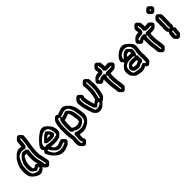

<svg xmlns="http://www.w3.org/2000/svg" viewBox="186 -1993 3480 3480"><g transform="rotate(-45 1925.5 -253.0)"><path d="M303 -561C265 -572 229 -562 201 -547L177 -533C167 -526 159 -519 151 -511L116 -476C104 -464 95 -452 85 -436C77 -422 68 -399 59 -385C36 -342 21 -286 21 -220V-197C21 -190 21 -183 22 -176C22 -171 22 -165 23 -160C23 -153 23 -147 24 -140C31 -105 40 -76 61 -54L62 -53L97 -18C101 -14 106 -10 111 -7C116 -4 122 -1 128 4C150 18 174 32 205 37H227C249 36 266 27 280 17C288 10 297 6 305 -2L306 -3L331 -28C333 -19 337 -12 343 -6L378 29C396 47 424 47 442 30L443 29L479 -6C489 -16 493 -30 491 -45L489 -55C483 -91 476 -128 468 -163L464 -177C459 -200 451 -222 451 -250C450 -259 450 -269 450 -279C450 -356 460 -423 470 -490C479 -529 487 -574 487 -619C487 -626 488 -635 490 -645L492 -662C494 -674 491 -685 483 -695C482 -697 481 -698 479 -700L478 -701L443 -736C425 -754 397 -751 380 -735H379L344 -699C338 -693 334 -685 332 -675L329 -658C327 -644 326 -631 326 -619C326 -600 323 -581 320 -560C314 -560 306 -561 303 -561ZM313 -129C304 -138 295 -146 282 -149C255 -155 240 -133 222 -124H213C208 -124 202 -128 197 -131C194 -133 190 -136 188 -137C187 -141 185 -147 185 -152C184 -156 184 -160 184 -165C183 -171 183 -177 182 -182V-220C182 -244 185 -266 190 -288C195 -323 211 -341 223 -369L234 -391L245 -398C249 -400 254 -402 259 -404H275C283 -403 288 -401 296 -400C292 -362 289 -322 289 -279C289 -257 290 -233 293 -215C295 -184 306 -157 313 -129ZM371 -434 336 -469C331 -468 327 -468 323 -468L311 -469C296 -470 288 -472 275 -474C272 -474 268 -474 264 -475C262 -475 262 -474 259 -474C254 -472 249 -470 245 -468L229 -458C223 -454 218 -450 214 -446L179 -411C173 -405 169 -399 164 -391L153 -369C141 -341 125 -323 120 -288C115 -266 112 -244 112 -220V-182C113 -177 113 -171 114 -165C114 -160 114 -156 115 -152C115 -140 120 -128 125 -120V-119L160 -84H161C171 -76 185 -68 197 -61C202 -58 208 -54 213 -54H222C240 -63 255 -84 283 -78C285 -69 283 -61 281 -54C269 -44 249 -34 227 -33H205C174 -38 150 -52 128 -66C124 -69 119 -73 117 -74C105 -94 99 -115 94 -140C93 -147 93 -153 93 -160C92 -165 92 -171 92 -176C91 -183 91 -190 91 -197V-220C91 -286 106 -342 129 -385C138 -399 147 -422 155 -436C160 -444 166 -452 170 -457C173 -459 175 -461 177 -463L201 -477C229 -492 265 -502 303 -491C306 -491 311 -491 317 -490L329 -489C336 -488 342 -486 348 -483L383 -518C389 -549 396 -586 396 -619C396 -631 397 -644 399 -658L402 -675C402 -676 403 -677 403 -677C409 -678 417 -678 421 -677C422 -671 423 -667 422 -662L420 -645C418 -635 417 -626 417 -619C417 -574 409 -529 400 -490C390 -423 380 -356 380 -279C380 -269 380 -259 381 -250C381 -222 389 -200 394 -177L398 -163C406 -128 413 -91 419 -55L421 -45C422 -39 421 -32 420 -29C413 -28 408 -28 402 -29C402 -30 401 -29 401 -30L399 -40C396 -63 390 -82 388 -106C382 -143 366 -175 363 -215C360 -233 359 -257 359 -279C359 -334 364 -385 371 -434Z M611 -149C605 -159 604 -170 605 -178C612 -180 622 -179 628 -178C640 -155 653 -135 668 -116L715 -69C719 -66 722 -63 725 -62L739 -54C750 -47 761 -45 775 -43C779 -42 782 -41 784 -41H796C826 -41 847 -54 868 -61C871 -62 876 -64 882 -67L893 -71C903 -76 912 -76 920 -74C921 -67 921 -60 920 -54C904 -48 898 -46 884 -40C863 -29 846 -24 817 -22C808 -21 801 -20 796 -20H784C732 -20 690 -43 660 -67C647 -84 635 -103 626 -122ZM541 -149 556 -122C569 -95 584 -70 605 -49L606 -48L641 -13C645 -9 650 -5 655 -1C686 25 729 50 784 50H796C801 50 808 49 817 48C846 46 863 41 884 30C898 24 902 23 917 17L928 13C933 11 937 9 942 4H943L978 -32C994 -48 996 -78 979 -96L943 -132C931 -144 913 -150 893 -141L882 -137C876 -134 871 -132 868 -131C847 -124 826 -111 796 -111H784C782 -111 779 -112 775 -113C761 -115 750 -117 739 -124L727 -131C715 -149 702 -171 692 -191C690 -195 687 -199 684 -202L649 -238C630 -257 599 -252 582 -235L546 -200C534 -188 530 -169 541 -149ZM693 -276C713 -272 738 -270 760 -267C764 -266 769 -266 774 -266H825C832 -266 841 -269 846 -271C852 -272 858 -274 865 -275C867 -275 870 -275 873 -276L908 -311C908 -332 905 -338 902 -353L898 -361L892 -375C891 -377 890 -379 889 -380L879 -392C876 -396 873 -399 870 -402L835 -438C832 -441 829 -442 826 -445H819C817 -445 815 -445 814 -444C808 -444 803 -440 798 -437C772 -424 750 -406 730 -386L694 -351C681 -338 670 -324 658 -311ZM754 -338C766 -348 782 -359 798 -367C803 -370 814 -375 819 -375H822L828 -361C831 -355 833 -345 835 -338C833 -337 828 -336 825 -336H774C766 -336 761 -337 754 -338ZM656 -262C643 -253 626 -252 614 -255C599 -294 627 -337 648 -358C657 -369 667 -380 675 -389C699 -409 722 -427 749 -444C767 -456 791 -466 819 -466C851 -466 874 -456 891 -436C909 -411 920 -381 927 -345C928 -337 929 -325 928 -309C928 -291 925 -275 921 -266C913 -263 906 -260 898 -258C873 -255 854 -247 828 -245H774C736 -245 704 -252 670 -258C665 -259 661 -260 656 -262ZM656 -192C661 -190 665 -189 670 -188C704 -182 736 -175 774 -175H828C854 -177 873 -185 898 -188C916 -193 931 -198 942 -209V-210L978 -246C992 -260 998 -279 998 -309C999 -325 998 -337 997 -345C990 -381 979 -411 961 -436C952 -447 944 -457 935 -466L900 -501C894 -507 886 -514 877 -520C859 -533 843 -536 819 -536C791 -536 767 -526 749 -514C718 -494 690 -473 663 -449L628 -414C609 -395 595 -378 578 -358C554 -334 520 -278 554 -238C556 -235 558 -233 560 -231L595 -195C610 -180 636 -178 656 -192Z M1155 -9C1160 27 1149 60 1149 94C1150 103 1151 111 1151 116C1151 119 1150 123 1151 127C1160 136 1167 147 1167 162C1167 165 1166 169 1166 171C1163 172 1159 172 1156 172C1150 172 1143 170 1139 168C1132 154 1129 138 1129 118C1129 111 1129 104 1128 96C1128 75 1129 51 1132 33L1134 13V-1C1133 -11 1131 -21 1129 -31L1125 -53C1123 -66 1122 -79 1120 -93C1120 -105 1118 -112 1118 -124C1118 -133 1116 -144 1116 -153V-185C1116 -193 1116 -202 1117 -211V-227C1116 -232 1116 -237 1116 -241C1115 -246 1115 -252 1115 -258V-271C1115 -278 1116 -284 1117 -291C1117 -294 1117 -298 1118 -301C1118 -305 1118 -311 1119 -318C1119 -337 1122 -349 1125 -364L1129 -384C1135 -401 1136 -422 1143 -437C1145 -440 1147 -445 1148 -446C1161 -450 1175 -446 1183 -441L1198 -426C1219 -443 1254 -447 1281 -459C1296 -466 1317 -472 1337 -471C1368 -471 1390 -458 1409 -445C1416 -435 1423 -424 1428 -413C1433 -402 1439 -392 1443 -381L1449 -363C1456 -342 1461 -317 1464 -294L1468 -274C1472 -241 1478 -207 1478 -173C1478 -136 1465 -102 1449 -78C1437 -70 1424 -63 1412 -58C1399 -54 1384 -44 1372 -40C1359 -36 1337 -30 1320 -30H1304C1284 -30 1271 -34 1254 -36C1227 -39 1211 -46 1190 -59L1189 -60L1154 -25C1154 -24 1155 -14 1155 -9ZM1225 29C1233 32 1243 33 1254 34C1271 36 1284 40 1304 40H1320C1337 40 1359 34 1372 30C1384 26 1399 16 1412 12C1429 5 1448 -6 1461 -16L1466 -21L1502 -56C1528 -82 1548 -123 1548 -173C1548 -207 1542 -241 1538 -274L1534 -294C1531 -317 1526 -342 1519 -363L1513 -381C1509 -392 1503 -402 1498 -413C1489 -431 1479 -450 1464 -465L1428 -500C1424 -504 1419 -509 1414 -512C1393 -527 1370 -541 1337 -541C1317 -542 1296 -536 1281 -529C1254 -517 1221 -514 1199 -497L1191 -505C1175 -521 1145 -522 1128 -505L1093 -470C1084 -461 1080 -449 1073 -437C1066 -422 1065 -401 1059 -384L1055 -364C1052 -349 1049 -337 1049 -318C1048 -311 1048 -305 1048 -301C1047 -298 1047 -294 1047 -291C1046 -284 1045 -278 1045 -271V-258C1045 -252 1045 -246 1046 -241C1046 -237 1046 -232 1047 -227V-211C1046 -202 1046 -193 1046 -185V-153C1046 -144 1048 -133 1048 -124C1048 -112 1050 -105 1050 -93C1052 -79 1053 -66 1055 -53L1059 -31C1061 -21 1063 -11 1064 -1V13L1062 33C1059 51 1058 75 1058 96C1059 104 1059 111 1059 118C1059 151 1068 173 1085 190L1120 226C1129 235 1141 242 1156 242C1169 242 1181 237 1189 229L1224 194C1232 186 1237 175 1237 162C1237 148 1231 137 1223 128C1220 125 1221 120 1221 116C1221 111 1220 103 1219 94C1219 70 1223 51 1225 29ZM1153 -381C1149 -359 1141 -340 1141 -314C1140 -306 1140 -299 1139 -294C1139 -289 1138 -283 1137 -277V-248C1138 -243 1137 -238 1137 -233C1138 -226 1138 -218 1137 -208V-153C1137 -144 1139 -134 1139 -125L1174 -90C1203 -98 1217 -77 1238 -66C1247 -59 1257 -58 1270 -56L1284 -54C1289 -53 1293 -52 1298 -51H1319C1344 -51 1361 -66 1380 -73C1391 -78 1402 -85 1409 -92L1444 -127C1450 -138 1457 -157 1457 -173V-185L1455 -201C1451 -244 1444 -286 1436 -324C1431 -348 1421 -367 1411 -386C1409 -390 1406 -395 1403 -398L1367 -433C1360 -440 1351 -445 1341 -450H1335C1322 -450 1312 -443 1302 -439C1291 -435 1277 -431 1264 -427C1249 -423 1237 -413 1217 -418C1211 -420 1205 -423 1201 -426L1192 -435L1157 -400V-398C1156 -397 1155 -395 1155 -393C1154 -389 1153 -385 1153 -381ZM1216 -348C1237 -343 1248 -353 1264 -357C1277 -361 1291 -365 1302 -369C1312 -373 1322 -380 1335 -380H1341C1342 -379 1343 -379 1345 -378C1353 -363 1362 -344 1366 -324C1374 -286 1381 -244 1385 -201L1387 -185V-173C1387 -163 1384 -154 1381 -144C1363 -136 1343 -121 1319 -121H1298C1293 -122 1289 -123 1284 -124L1270 -126C1257 -128 1247 -129 1238 -136C1227 -142 1217 -151 1207 -156V-208C1208 -218 1208 -226 1207 -233C1207 -238 1208 -243 1207 -248V-277C1208 -283 1209 -289 1209 -294C1210 -299 1210 -306 1211 -314C1211 -327 1214 -337 1216 -348Z M1884 -146C1887 -133 1883 -122 1878 -113C1867 -104 1853 -94 1840 -90C1834 -88 1828 -86 1823 -84L1809 -80C1792 -75 1779 -78 1762 -80C1754 -81 1745 -84 1739 -86C1733 -103 1727 -123 1720 -141C1703 -181 1695 -228 1682 -272L1678 -290C1673 -310 1671 -331 1669 -354L1667 -374C1666 -396 1671 -414 1677 -428C1683 -430 1691 -430 1697 -429C1700 -416 1695 -402 1688 -390V-381C1690 -357 1691 -333 1696 -311C1698 -305 1700 -299 1701 -292L1705 -274C1708 -265 1709 -259 1710 -257C1710 -253 1714 -242 1714 -239C1721 -206 1734 -182 1742 -152L1748 -134L1783 -99C1784 -99 1785 -99 1786 -98C1795 -101 1801 -102 1811 -106C1812 -106 1813 -107 1814 -108L1826 -118L1839 -131C1848 -140 1858 -146 1873 -147C1877 -147 1880 -147 1884 -146ZM1935 -180C1934 -186 1933 -192 1934 -198L1936 -209L1942 -233C1948 -254 1952 -274 1958 -296C1965 -330 1966 -366 1969 -401V-424C1970 -430 1970 -435 1970 -440V-464C1968 -474 1965 -493 1965 -504V-519C1965 -526 1964 -528 1963 -533C1962 -539 1963 -545 1964 -550C1970 -551 1976 -552 1982 -551C1985 -542 1986 -531 1986 -519V-504C1986 -486 1991 -473 1991 -455V-439C1991 -433 1991 -427 1990 -420V-399C1987 -356 1985 -317 1977 -277L1971 -253C1967 -237 1963 -224 1960 -209C1957 -201 1955 -190 1953 -180C1947 -178 1941 -179 1935 -180ZM2056 -504V-519C2056 -543 2053 -560 2040 -573L2004 -609C1986 -627 1960 -626 1942 -609L1941 -608L1906 -573C1896 -563 1891 -548 1893 -533C1894 -528 1895 -526 1895 -519V-504C1895 -493 1898 -474 1900 -464V-440C1900 -435 1900 -430 1899 -424V-401C1896 -366 1895 -330 1888 -296C1882 -274 1878 -254 1872 -233L1868 -217C1856 -215 1845 -207 1836 -198L1835 -197L1825 -188L1814 -178C1813 -177 1812 -176 1811 -176C1809 -175 1807 -175 1805 -174C1798 -194 1789 -215 1784 -239C1784 -242 1780 -253 1780 -257C1779 -259 1778 -265 1775 -274L1771 -292C1770 -299 1768 -305 1766 -311C1761 -333 1760 -357 1758 -381V-390C1770 -411 1773 -433 1756 -451L1755 -452L1720 -488C1702 -505 1671 -503 1655 -487L1620 -451C1618 -449 1617 -447 1615 -445C1604 -426 1595 -405 1597 -374L1599 -354C1601 -331 1603 -310 1608 -290L1612 -272C1625 -228 1633 -181 1650 -141C1657 -124 1662 -104 1668 -88C1671 -79 1675 -72 1681 -65H1682L1718 -29C1729 -18 1743 -13 1762 -10C1779 -8 1792 -5 1809 -10L1823 -14C1828 -16 1834 -18 1840 -20C1865 -27 1886 -48 1903 -65V-66L1939 -101C1941 -103 1943 -106 1945 -108C1955 -109 1966 -114 1975 -122L1976 -123L2011 -158C2017 -164 2022 -173 2024 -181L2026 -192C2027 -198 2028 -204 2030 -209C2033 -224 2037 -237 2041 -253L2047 -277C2055 -317 2057 -356 2060 -399V-420C2061 -427 2061 -433 2061 -439V-455C2061 -473 2056 -486 2056 -504Z M2332 -406 2305 -432C2296 -433 2288 -433 2279 -433H2251C2245 -433 2240 -433 2237 -432L2221 -428C2219 -428 2217 -428 2216 -427L2201 -413C2190 -407 2180 -404 2168 -406C2166 -416 2167 -428 2173 -438C2181 -442 2189 -444 2199 -447L2221 -451C2230 -453 2240 -454 2251 -454H2290L2325 -489V-493C2326 -497 2326 -501 2326 -505V-521C2326 -530 2327 -538 2329 -545C2324 -561 2318 -580 2322 -599L2324 -609L2325 -610C2330 -611 2336 -612 2342 -611C2343 -611 2343 -610 2343 -610C2344 -604 2345 -600 2344 -594L2342 -584C2349 -564 2354 -547 2347 -523V-505C2347 -498 2347 -491 2346 -484L2381 -449H2454C2473 -449 2490 -454 2505 -452C2506 -447 2506 -439 2505 -435C2491 -431 2476 -430 2460 -428H2368C2364 -429 2360 -429 2355 -429ZM2328 -385C2338 -371 2341 -352 2331 -334L2327 -326C2327 -309 2329 -299 2329 -283V-227C2331 -217 2333 -207 2333 -195C2333 -192 2334 -183 2334 -180C2335 -175 2335 -170 2336 -166C2336 -160 2338 -155 2340 -148C2343 -139 2345 -129 2344 -118V-103C2344 -93 2348 -80 2348 -72C2348 -69 2348 -65 2349 -60C2349 -54 2351 -49 2352 -44C2354 -37 2353 -28 2352 -23C2346 -22 2340 -23 2334 -24C2329 -39 2327 -55 2327 -72C2327 -73 2327 -75 2326 -77C2324 -86 2323 -95 2323 -103V-121C2319 -139 2314 -152 2314 -174C2313 -181 2313 -186 2313 -189C2312 -193 2312 -197 2312 -200L2310 -210C2309 -217 2308 -225 2308 -232V-283C2308 -298 2306 -306 2306 -324C2305 -349 2314 -371 2328 -385ZM2406 -166C2405 -170 2405 -175 2404 -180C2404 -183 2403 -192 2403 -195C2403 -207 2401 -217 2399 -227V-283C2399 -299 2397 -309 2397 -326C2402 -335 2408 -346 2408 -358H2460C2487 -361 2512 -363 2528 -378L2564 -413C2582 -430 2579 -459 2563 -476L2562 -477L2527 -512C2507 -532 2483 -519 2454 -519H2417V-523C2424 -547 2419 -564 2412 -584L2414 -594C2416 -609 2412 -623 2402 -633H2401L2366 -669C2359 -675 2351 -679 2342 -681C2327 -684 2312 -679 2302 -669L2267 -633C2260 -626 2256 -618 2254 -609L2252 -599C2248 -580 2254 -561 2259 -545C2257 -539 2256 -532 2256 -524H2251C2240 -524 2230 -523 2221 -521L2199 -517C2181 -512 2167 -507 2155 -496L2154 -495L2118 -460C2112 -454 2107 -446 2102 -437C2091 -417 2096 -395 2109 -382L2144 -347C2162 -329 2192 -332 2209 -348L2210 -349L2219 -358H2221L2237 -362C2239 -363 2239 -362 2242 -362C2237 -352 2235 -338 2236 -324C2236 -306 2238 -298 2238 -283V-232C2238 -225 2239 -217 2240 -210L2242 -200C2242 -197 2242 -193 2243 -189C2243 -186 2243 -181 2244 -174C2244 -152 2249 -139 2253 -121V-103C2253 -95 2254 -86 2256 -77C2257 -75 2257 -73 2257 -72C2257 -44 2261 -17 2276 -1L2277 0L2312 35C2330 52 2359 51 2375 35L2410 0C2421 -11 2426 -27 2422 -44C2421 -49 2419 -54 2419 -60C2418 -65 2418 -69 2418 -72C2418 -80 2414 -93 2414 -103V-118C2416 -136 2406 -151 2406 -166Z M2719 -323C2707 -315 2695 -306 2685 -296L2650 -261C2628 -239 2612 -211 2612 -170C2612 -118 2621 -78 2646 -52L2647 -51L2682 -16C2694 -5 2708 4 2727 9C2761 17 2794 25 2836 25C2847 26 2857 25 2867 22C2893 16 2914 8 2936 -4L2957 17C2963 23 2971 27 2980 29C2997 32 3009 28 3018 19L3054 -16C3067 -29 3072 -52 3072 -74V-92C3071 -94 3071 -97 3072 -101C3073 -108 3073 -116 3073 -124V-163C3073 -172 3070 -186 3070 -195V-238C3070 -243 3070 -247 3071 -252C3071 -257 3071 -262 3072 -267C3072 -296 3082 -320 3082 -348C3082 -357 3085 -367 3084 -380C3082 -417 3071 -443 3051 -464L3050 -465L3015 -501C3011 -505 3006 -508 3001 -512C2976 -533 2957 -555 2916 -561C2874 -570 2834 -552 2807 -537C2786 -524 2767 -513 2751 -497L2750 -496L2715 -460C2698 -443 2686 -422 2681 -390C2677 -374 2682 -361 2692 -351ZM2829 -351C2837 -359 2839 -370 2842 -383C2848 -386 2856 -390 2863 -392C2880 -400 2900 -406 2917 -395C2918 -394 2919 -392 2920 -391C2921 -387 2923 -382 2923 -376V-368C2922 -361 2921 -355 2921 -349V-346L2911 -349C2902 -352 2892 -354 2883 -355C2871 -355 2848 -353 2836 -351ZM3001 -252C3000 -247 3000 -243 3000 -238V-195C3000 -186 3003 -172 3003 -163V-124C3003 -116 3003 -108 3002 -101C3001 -97 3001 -94 3002 -92V-74C3002 -63 3000 -51 2997 -41C2992 -40 2986 -40 2980 -41C2980 -42 2979 -43 2979 -44L2944 -79C2921 -66 2896 -55 2867 -48C2857 -45 2847 -44 2836 -45C2794 -45 2761 -53 2727 -61C2718 -64 2708 -69 2702 -72C2688 -97 2682 -129 2682 -170C2682 -200 2692 -225 2705 -243C2710 -247 2714 -250 2719 -253C2732 -262 2762 -277 2778 -279L2798 -281H2836C2848 -283 2871 -285 2883 -285C2892 -284 2902 -282 2911 -279L2921 -276C2923 -275 2924 -274 2926 -273L2947 -253L2982 -288C2982 -296 2984 -306 2986 -314L2988 -328L2991 -343V-349C2991 -355 2992 -361 2993 -368V-376C2993 -388 2991 -395 2985 -401L2949 -436C2940 -445 2926 -456 2917 -465C2900 -476 2880 -470 2863 -462C2843 -457 2826 -442 2812 -431L2777 -396C2776 -395 2775 -394 2774 -392C2774 -391 2774 -391 2773 -390L2771 -380C2771 -378 2769 -374 2769 -373C2763 -372 2755 -372 2751 -373C2750 -379 2750 -384 2751 -390C2754 -412 2763 -431 2771 -443C2783 -452 2794 -459 2807 -467C2834 -482 2874 -500 2916 -491C2953 -486 2973 -466 2993 -448C3005 -429 3012 -408 3014 -380C3015 -367 3012 -357 3012 -348C3012 -316 3001 -287 3001 -252ZM2982 -160C2982 -170 2979 -186 2979 -195V-242L2944 -277L2932 -266C2919 -258 2902 -255 2883 -262C2880 -263 2878 -264 2877 -264H2876C2873 -264 2869 -263 2866 -263C2856 -262 2847 -261 2840 -261C2833 -260 2826 -260 2819 -260H2803C2799 -259 2795 -259 2791 -259C2776 -252 2763 -245 2752 -235L2717 -199C2711 -193 2708 -188 2704 -181C2703 -177 2703 -173 2703 -168C2703 -149 2707 -128 2711 -115L2746 -80C2748 -79 2750 -79 2751 -79C2778 -72 2805 -66 2838 -66C2845 -64 2853 -68 2857 -69C2867 -73 2887 -79 2894 -86C2909 -97 2926 -104 2947 -94L2982 -129ZM2911 -166C2910 -166 2894 -156 2894 -156C2887 -149 2867 -143 2857 -139C2853 -138 2845 -134 2838 -136C2815 -136 2796 -139 2775 -144C2774 -150 2773 -160 2773 -168C2773 -173 2773 -175 2774 -180C2777 -182 2785 -186 2791 -189C2795 -189 2799 -189 2803 -190H2819C2826 -190 2833 -190 2840 -191C2847 -191 2856 -192 2866 -193C2869 -193 2873 -194 2876 -194H2877C2878 -194 2880 -193 2883 -192C2892 -189 2900 -188 2909 -188C2909 -184 2910 -173 2911 -166Z M3356 -406 3329 -432C3320 -433 3312 -433 3303 -433H3275C3269 -433 3264 -433 3261 -432L3245 -428C3243 -428 3241 -428 3240 -427L3225 -413C3214 -407 3204 -404 3192 -406C3190 -416 3191 -428 3197 -438C3205 -442 3213 -444 3223 -447L3245 -451C3254 -453 3264 -454 3275 -454H3314L3349 -489V-493C3350 -497 3350 -501 3350 -505V-521C3350 -530 3351 -538 3353 -545C3348 -561 3342 -580 3346 -599L3348 -609L3349 -610C3354 -611 3360 -612 3366 -611C3367 -611 3367 -610 3367 -610C3368 -604 3369 -600 3368 -594L3366 -584C3373 -564 3378 -547 3371 -523V-505C3371 -498 3371 -491 3370 -484L3405 -449H3478C3497 -449 3514 -454 3529 -452C3530 -447 3530 -439 3529 -435C3515 -431 3500 -430 3484 -428H3392C3388 -429 3384 -429 3379 -429ZM3352 -385C3362 -371 3365 -352 3355 -334L3351 -326C3351 -309 3353 -299 3353 -283V-227C3355 -217 3357 -207 3357 -195C3357 -192 3358 -183 3358 -180C3359 -175 3359 -170 3360 -166C3360 -160 3362 -155 3364 -148C3367 -139 3369 -129 3368 -118V-103C3368 -93 3372 -80 3372 -72C3372 -69 3372 -65 3373 -60C3373 -54 3375 -49 3376 -44C3378 -37 3377 -28 3376 -23C3370 -22 3364 -23 3358 -24C3353 -39 3351 -55 3351 -72C3351 -73 3351 -75 3350 -77C3348 -86 3347 -95 3347 -103V-121C3343 -139 3338 -152 3338 -174C3337 -181 3337 -186 3337 -189C3336 -193 3336 -197 3336 -200L3334 -210C3333 -217 3332 -225 3332 -232V-283C3332 -298 3330 -306 3330 -324C3329 -349 3338 -371 3352 -385ZM3430 -166C3429 -170 3429 -175 3428 -180C3428 -183 3427 -192 3427 -195C3427 -207 3425 -217 3423 -227V-283C3423 -299 3421 -309 3421 -326C3426 -335 3432 -346 3432 -358H3484C3511 -361 3536 -363 3552 -378L3588 -413C3606 -430 3603 -459 3587 -476L3586 -477L3551 -512C3531 -532 3507 -519 3478 -519H3441V-523C3448 -547 3443 -564 3436 -584L3438 -594C3440 -609 3436 -623 3426 -633H3425L3390 -669C3383 -675 3375 -679 3366 -681C3351 -684 3336 -679 3326 -669L3291 -633C3284 -626 3280 -618 3278 -609L3276 -599C3272 -580 3278 -561 3283 -545C3281 -539 3280 -532 3280 -524H3275C3264 -524 3254 -523 3245 -521L3223 -517C3205 -512 3191 -507 3179 -496L3178 -495L3142 -460C3136 -454 3131 -446 3126 -437C3115 -417 3120 -395 3133 -382L3168 -347C3186 -329 3216 -332 3233 -348L3234 -349L3243 -358H3245L3261 -362C3263 -363 3263 -362 3266 -362C3261 -352 3259 -338 3260 -324C3260 -306 3262 -298 3262 -283V-232C3262 -225 3263 -217 3264 -210L3266 -200C3266 -197 3266 -193 3267 -189C3267 -186 3267 -181 3268 -174C3268 -152 3273 -139 3277 -121V-103C3277 -95 3278 -86 3280 -77C3281 -75 3281 -73 3281 -72C3281 -44 3285 -17 3300 -1L3301 0L3336 35C3354 52 3383 51 3399 35L3434 0C3445 -11 3450 -27 3446 -44C3445 -49 3443 -54 3443 -60C3442 -65 3442 -69 3442 -72C3442 -80 3438 -93 3438 -103V-118C3440 -136 3430 -151 3430 -166Z M3739 -113 3745 -108C3747 -108 3750 -107 3752 -107C3754 -99 3754 -91 3750 -82C3749 -79 3746 -73 3746 -70C3746 -65 3746 -57 3745 -48C3745 -39 3745 -32 3744 -28V-8C3744 -5 3743 0 3743 1C3739 2 3737 2 3734 2C3731 2 3726 1 3724 1C3723 -3 3723 -5 3723 -8V-17C3723 -23 3723 -29 3724 -35C3724 -38 3724 -44 3725 -52V-71C3725 -82 3730 -97 3733 -107ZM3739 -172 3733 -177C3731 -177 3727 -178 3726 -178C3725 -181 3725 -185 3725 -188V-194C3725 -201 3723 -211 3723 -218C3722 -221 3722 -224 3722 -227C3721 -234 3720 -242 3721 -251C3721 -258 3722 -266 3725 -274V-306C3724 -315 3724 -323 3724 -330C3724 -337 3724 -344 3725 -351C3725 -356 3725 -361 3726 -366V-406C3725 -413 3725 -421 3725 -428V-439C3725 -442 3726 -446 3726 -449C3732 -450 3740 -450 3745 -449C3745 -447 3746 -444 3746 -441V-430C3746 -423 3746 -416 3747 -409V-384C3747 -375 3747 -368 3746 -361C3746 -355 3746 -350 3745 -345V-310C3746 -302 3746 -296 3746 -291V-275C3745 -265 3744 -256 3742 -248C3742 -247 3742 -246 3741 -244V-241C3742 -236 3743 -230 3743 -225C3745 -217 3746 -203 3746 -194V-188C3746 -178 3743 -176 3739 -172ZM3652 -227C3652 -224 3652 -221 3653 -218C3653 -211 3655 -201 3655 -194V-188C3655 -176 3660 -165 3668 -156L3669 -155L3684 -140L3675 -131C3670 -127 3668 -121 3665 -114C3661 -101 3655 -85 3655 -71V-52C3654 -44 3654 -38 3654 -35C3653 -29 3653 -23 3653 -17V-8C3653 4 3658 15 3666 23L3701 58C3710 67 3722 72 3734 72C3746 72 3757 67 3765 59L3801 24C3809 16 3814 4 3814 -8V-28C3815 -32 3815 -39 3815 -48C3816 -57 3816 -65 3816 -70C3816 -73 3819 -79 3820 -82C3828 -100 3823 -118 3811 -130L3794 -147L3803 -156C3811 -164 3816 -175 3816 -188V-194C3816 -203 3815 -217 3813 -225C3813 -230 3812 -236 3811 -241V-244C3812 -246 3812 -247 3812 -248C3814 -256 3815 -265 3816 -275V-291C3816 -296 3816 -302 3815 -310V-345C3816 -350 3816 -355 3816 -361C3817 -368 3817 -375 3817 -384V-409C3816 -416 3816 -423 3816 -430V-441C3816 -453 3812 -463 3804 -472C3803 -473 3803 -472 3802 -473L3767 -508C3748 -526 3719 -523 3703 -507L3668 -471C3660 -463 3655 -452 3655 -439V-428C3655 -421 3655 -413 3656 -406V-366C3655 -361 3655 -356 3655 -351C3654 -344 3654 -337 3654 -330C3654 -323 3654 -315 3655 -306V-274C3650 -260 3650 -242 3652 -227ZM3710 -659C3710 -662 3711 -667 3711 -669C3715 -670 3717 -670 3720 -670C3724 -670 3729 -669 3732 -668C3733 -664 3734 -660 3734 -656C3734 -653 3733 -649 3733 -647C3730 -646 3726 -646 3723 -646C3719 -646 3715 -647 3712 -648C3711 -653 3710 -655 3710 -659ZM3640 -659C3640 -646 3645 -634 3654 -625L3689 -590C3698 -581 3710 -576 3723 -576C3735 -576 3746 -580 3755 -588L3756 -589L3791 -625C3799 -633 3804 -644 3804 -656C3804 -669 3800 -680 3791 -690L3790 -691L3754 -726C3745 -735 3733 -740 3720 -740C3708 -740 3697 -735 3689 -727L3653 -692C3645 -684 3640 -672 3640 -659Z"/></g></svg>

Font: Dictator
Style: Chalk
Weight: 500
Version: Version MIL.1277